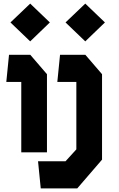

<svg xmlns="http://www.w3.org/2000/svg" viewBox="-20 -845 660 1065"><path d="M98 0H240.5V-433.5L148 -541H30L15 -390.5H98ZM38 -720.5 147.5 -615.5 256.5 -720.5 147.5 -825ZM191 49.5 206 200H408.5L546 40.5V-433.5L453.5 -541H313L298 -390.5H403.5V-16.5L343.5 49.5ZM343.5 -720.5 453 -615.5 562 -720.5 453 -825Z"/></svg>

Font: Monaspace Krypton ExtraBold
Style: Regular
Weight: 800
Designer: Riley Cran & the Lettermatic Team
Foundry: Lettermatic
Version: Version 1.101 (Monaspace Krypton)